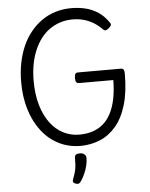

<svg xmlns="http://www.w3.org/2000/svg" viewBox="-77 -1076 1125 1438"><g transform="rotate(-5 485.5 -357.5)"><path d="M492 19Q403 18 329.5 -19.5Q256 -57 203 -125.5Q150 -194 121 -288Q92 -382 92 -495Q92 -571 105.5 -639Q119 -707 144.5 -765Q170 -823 207.5 -869Q245 -915 292 -948Q339 -981 395.5 -998Q452 -1015 515 -1015Q567 -1015 617 -1003.5Q667 -992 712 -963.5Q757 -935 793 -882Q802 -870 798 -861Q794 -852 782 -842Q768 -830 758 -827.5Q748 -825 738 -835Q708 -866 674 -887Q640 -908 600.5 -919Q561 -930 515 -930Q468 -930 425 -916.5Q382 -903 345 -877.5Q308 -852 279 -814.5Q250 -777 229 -728.5Q208 -680 197 -622Q186 -564 186 -495Q186 -394 209.5 -314Q233 -234 274.5 -178.5Q316 -123 372 -94.5Q428 -66 492 -66Q546 -66 591 -80.5Q636 -95 670.5 -124Q705 -153 729.5 -199Q754 -245 767 -307.5Q780 -370 781 -451H524Q509 -451 502.5 -460Q496 -469 496 -491Q496 -514 502.5 -522.5Q509 -531 524 -531H843Q858 -531 864.5 -522.5Q871 -514 871 -492Q871 -354 842 -257Q813 -160 761 -99Q709 -38 640 -9.5Q571 19 492 19ZM429 296Q417 291 414 282.5Q411 274 417 260Q429 229 435 205.5Q441 182 442.5 158.5Q444 135 444 105Q444 88 453.5 81Q463 74 482 74Q505 74 517.5 85Q530 96 530 115Q530 140 523 169Q516 198 503.5 227Q491 256 475 280Q465 296 455 299Q445 302 429 296Z"/></g></svg>

Font: Playwrite NG Modern
Style: Regular
Weight: 400
Designer: Veronika Burian, José Scaglione
Foundry: TypeTogether
Version: Version 1.002